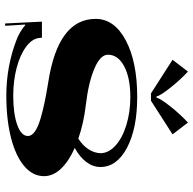

<svg xmlns="http://www.w3.org/2000/svg" viewBox="-22 -704 736 731"><g transform="rotate(90 345.5 -339.0)"><path d="M364.1 -546.3H336.1L208 -628.5L253.1 -687.1Q285.8 -656.5 315.3 -619.1Q344.8 -581.7 347.9 -567.3H352.3Q355.3 -581.7 384.8 -619.1Q414.3 -656.5 447.1 -687.1L492.1 -628.5ZM62.9 -131.1H124.1L125 -121.5Q127.6 -93.5 158.9 -70.6Q190.1 -47.6 239.5 -34.7Q288.9 -21.9 344.8 -21.9Q413.9 -21.9 456.1 -37.2Q498.3 -52.4 498.3 -77.8Q498.3 -91.8 481.9 -103.8Q465.5 -115.8 434 -125.2Q402.5 -134.6 369.8 -141.4Q337 -148.2 291.1 -155.6Q52.4 -193.2 52.4 -335.7Q52.4 -406.9 134.2 -450.4Q215.9 -493.9 349.7 -493.9Q469.4 -493.9 542.8 -455.2Q616.3 -416.5 616.3 -353.6Q616.3 -325.2 597 -299.8Q577.8 -274.5 543.7 -256.1Q594 -233.8 622.6 -203.9Q651.2 -174 651.2 -139Q651.2 -96.6 613.2 -64Q575.2 -31.5 505.5 -13.5Q435.8 4.4 344.8 4.4Q231.2 4.4 129.8 -35.4Q117.6 -40.2 104.7 -47.6Q91.8 -55.1 84.6 -60.8Q77.4 -66.4 76.9 -67.7L73.9 -66.9Q75.2 -55.5 76 -35.8L78.7 8.7L69.9 9.2ZM508.3 -269.7Q533.2 -285.4 547.9 -307Q562.5 -328.7 563.8 -353.6Q563.8 -384.6 535.2 -410.8Q506.6 -437.1 457.2 -452.4Q407.8 -467.7 349.7 -467.7Q277.1 -467.7 233 -444.3Q188.8 -420.9 188.8 -382.4Q188.8 -353.1 242.4 -330.6Q295.9 -308.1 378.5 -298.5Q449.7 -290.2 508.3 -269.7Z"/></g></svg>

Font: Wabroye
Style: Medium
Weight: 500
Designer: gluk
Foundry: gluk
Version: Version 0.14